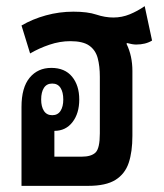

<svg xmlns="http://www.w3.org/2000/svg" viewBox="-20 -605 533 625"><path d="M411 -374V-163Q411 -111 399 -75Q387 -39 356 -19.5Q325 0 267 0H50V-257Q50 -320 76.5 -352Q103 -384 147 -384Q191 -384 214.5 -355.5Q238 -327 238 -281Q238 -236 216 -207.5Q194 -179 157 -179V-95H246Q277 -95 291 -108.5Q305 -122 305 -171V-355Q305 -390 298 -416Q291 -442 270.5 -456.5Q250 -471 209 -471Q175 -471 141 -459.5Q107 -448 78 -431L50 -522Q86 -543 129.5 -555Q173 -567 219 -567Q265 -567 293.5 -557.5Q322 -548 349 -548Q377 -548 402.5 -558.5Q428 -569 451 -585L475 -473Q454 -460 423 -460Q412 -460 393 -465L392 -462Q411 -423 411 -374ZM150 -230Q168 -230 177 -244Q186 -258 186 -281Q186 -305 177 -319Q168 -333 150 -333Q132 -333 123 -319Q114 -305 114 -281Q114 -258 123 -244Q132 -230 150 -230Z"/></svg>

Font: Noto Sans Thai Looped ExtraCondensed SemiBold
Style: Regular
Weight: 600
Width: 2
Designer: Sasikarn Vongin, Ben Mitchell
Foundry: The Fontpad Ltd
Version: Version 1.001; ttfautohint (v1.8.4.7-5d5b)